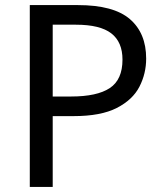

<svg xmlns="http://www.w3.org/2000/svg" viewBox="-20 -734 645 754"><path d="M286 -714Q426 -714 490 -659Q554 -604 554 -504Q554 -445 527.5 -393.5Q501 -342 438.5 -310Q376 -278 269 -278H187V0H97V-714ZM278 -637H187V-355H259Q361 -355 411 -388Q461 -421 461 -500Q461 -569 417 -603Q373 -637 278 -637Z"/></svg>

Font: Noto Sans Lydian
Style: Regular
Weight: 400
Designer: Monotype Design Team
Foundry: Monotype Imaging Inc.
Version: Version 2.002; ttfautohint (v1.8.4.7-5d5b)